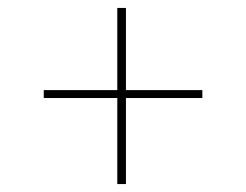

<svg xmlns="http://www.w3.org/2000/svg" viewBox="-20 -544 622 486"><path d="M276.9 -78.1V-295.9H90.8V-315.9H276.9V-523.9H298.8V-315.9H492.2V-295.9H298.8V-78.1Z"/></svg>

Font: Display Regular
Style: Bold
Weight: 700
Designer: Latin by Veronika Burian and Jose Scaglione. Greek by Irene Vlachou. Cyrillic by Vera Evstafieva.
Foundry: TypeTogether
Version: Version 3.002